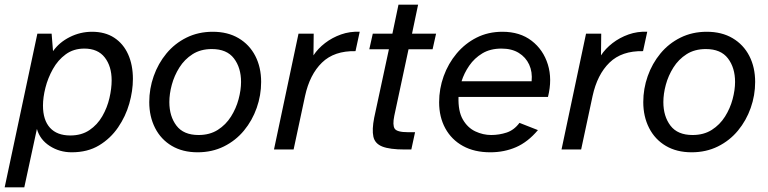

<svg xmlns="http://www.w3.org/2000/svg" viewBox="-35 -640 3288 822"><path d="M-15 162 125 -496H186L192 -421Q219 -459 264 -481.5Q309 -504 359 -504Q415 -504 454 -478.5Q493 -453 513.5 -407.5Q534 -362 534 -302Q534 -251 518.5 -196.5Q503 -142 470.5 -94.5Q438 -47 389 -17.5Q340 12 272 12Q220 12 178 -15Q136 -42 123 -88L69 162ZM266 -60Q314 -60 348 -83Q382 -106 403 -142.5Q424 -179 433.5 -220Q443 -261 443 -296Q443 -356 413.5 -394Q384 -432 326 -432Q280 -432 246.5 -407.5Q213 -383 191.5 -344.5Q170 -306 159.5 -264.5Q149 -223 149 -188Q149 -126 179 -93Q209 -60 266 -60Z M811 12Q747 12 700.5 -15.5Q654 -43 629 -92Q604 -141 604 -203Q604 -260 623 -314Q642 -368 677.5 -411Q713 -454 763.5 -479Q814 -504 876 -504Q940 -504 986.5 -476.5Q1033 -449 1058 -400.5Q1083 -352 1083 -289Q1083 -232 1064 -178Q1045 -124 1009.5 -81Q974 -38 923.5 -13Q873 12 811 12ZM815 -62Q863 -62 897.5 -84Q932 -106 954 -141Q976 -176 986.5 -215.5Q997 -255 997 -289Q997 -350 966.5 -390Q936 -430 872 -430Q824 -430 789.5 -408Q755 -386 733 -351Q711 -316 700.5 -277Q690 -238 690 -203Q690 -142 720.5 -102Q751 -62 815 -62Z M1138 0 1243 -496H1308L1307 -403Q1326 -432 1356.5 -455.5Q1387 -479 1425 -492.5Q1463 -506 1505 -504L1487 -421Q1396 -423 1343.5 -372Q1291 -321 1271 -229L1222 0Z M1697 0Q1634 0 1602 -12.5Q1570 -25 1563.5 -55Q1557 -85 1567 -136L1630 -429H1546L1561 -496H1645L1671 -620H1755L1729 -496H1832L1817 -429H1714L1653 -144Q1645 -105 1654.5 -89.5Q1664 -74 1712 -74H1742L1726 0Z M2064 12Q1996 12 1947 -15Q1898 -42 1871.5 -90.5Q1845 -139 1845 -202Q1845 -260 1864.5 -314Q1884 -368 1920 -411Q1956 -454 2005.5 -479Q2055 -504 2116 -504Q2191 -504 2241 -465.5Q2291 -427 2310.5 -364Q2330 -301 2311 -225H1928Q1926 -164 1946.5 -128.5Q1967 -93 2000 -77.5Q2033 -62 2068 -62Q2102 -62 2134 -72.5Q2166 -83 2189 -114L2268 -83Q2225 -32 2174.5 -10Q2124 12 2064 12ZM1941 -292H2241Q2245 -332 2230.5 -363.5Q2216 -395 2186 -413.5Q2156 -432 2112 -432Q2064 -432 2030 -411.5Q1996 -391 1974 -359Q1952 -327 1941 -292Z M2369 0 2474 -496H2539L2538 -403Q2557 -432 2587.5 -455.5Q2618 -479 2656 -492.5Q2694 -506 2736 -504L2718 -421Q2627 -423 2574.5 -372Q2522 -321 2502 -229L2453 0Z M2926 12Q2862 12 2815.5 -15.5Q2769 -43 2744 -92Q2719 -141 2719 -203Q2719 -260 2738 -314Q2757 -368 2792.5 -411Q2828 -454 2878.5 -479Q2929 -504 2991 -504Q3055 -504 3101.5 -476.5Q3148 -449 3173 -400.5Q3198 -352 3198 -289Q3198 -232 3179 -178Q3160 -124 3124.5 -81Q3089 -38 3038.5 -13Q2988 12 2926 12ZM2930 -62Q2978 -62 3012.5 -84Q3047 -106 3069 -141Q3091 -176 3101.5 -215.5Q3112 -255 3112 -289Q3112 -350 3081.5 -390Q3051 -430 2987 -430Q2939 -430 2904.5 -408Q2870 -386 2848 -351Q2826 -316 2815.5 -277Q2805 -238 2805 -203Q2805 -142 2835.5 -102Q2866 -62 2930 -62Z"/></svg>

Font: Atkinson Hyperlegible Next
Style: Italic
Weight: 400
Italic angle: -12°
Designer: Elliott Scott, Megan Eiswerth, Linus Boman, Theodore Petrosky, Letters from Sweden
Foundry: Applied Design Works, Letters from Sweden
Version: Version 2.001